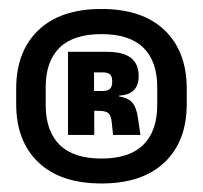

<svg xmlns="http://www.w3.org/2000/svg" viewBox="-20 -670 464 439"><path d="M212 -250.5Q118.5 -250.5 67.8 -298.8Q17 -347 17 -432.5V-467Q17 -552.5 67.8 -601Q118.5 -649.5 212 -649.5Q305.5 -649.5 356.2 -601Q407 -552.5 407 -467V-432.5Q407 -347 356.2 -298.8Q305.5 -250.5 212 -250.5ZM212 -307.5Q276 -307.5 307.8 -339Q339.5 -370.5 339.5 -430V-470.5Q339.5 -530 307.8 -561Q276 -592 212 -592Q148 -592 116.2 -561Q84.5 -530 84.5 -470.5V-430Q84.5 -370.5 116.2 -339Q148 -307.5 212 -307.5ZM238.5 -361.5 235.5 -390Q234 -405 228.5 -410.5Q223 -416 209.5 -416.5L176.5 -417V-462H215Q226.5 -462 231.5 -467Q236.5 -472 236.5 -481.5V-485Q236.5 -495 231.5 -499.8Q226.5 -504.5 215 -504.5H176.5V-551.5H224.5Q262 -551.5 279.5 -537.5Q297 -523.5 297 -497.5V-495Q297 -475 286 -463.8Q275 -452.5 252.5 -451.5V-443L244 -450.5Q271 -448 281.5 -436.5Q292 -425 295.5 -400L301 -361.5ZM135.5 -361.5V-551.5H195V-446L195.5 -427V-361.5Z"/></svg>

Font: Anek Odia ExtraBold
Style: Regular
Weight: 800
Designer: Yesha Goshar & Mahesh Sahu (Odia), Yesha Goshar (Latin)
Foundry: Ek Type
Version: Version 1.003